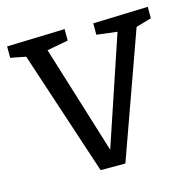

<svg xmlns="http://www.w3.org/2000/svg" viewBox="-89 -617 705 704"><g transform="rotate(-15 263.0 -265.0)"><path d="M322.3 -525 531 -531.7V-488.3L462.7 -468.3L476.7 -483.3L303 2H209L49.7 -481L64 -468.3L-4.7 -481.7V-525L215.3 -531.7V-488.3L124 -471L131.7 -483.3L266 -49.3H258.3L402.7 -479.7L409 -471L322.3 -481.7Z"/></g></svg>

Font: Bitter Thin
Style: Regular
Weight: 100
Designer: Sol Matas, and Bitter project Authors
Foundry: Sol Matas
Version: Version 2.002